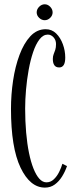

<svg xmlns="http://www.w3.org/2000/svg" viewBox="-20 -844 346 874"><path d="M184.5 10Q117 10 73.5 -81Q30 -172 30 -349Q30 -413 39.5 -477Q49 -541 68.8 -594Q88.5 -647 118.2 -679Q148 -711 188 -711Q216 -711 235.8 -691.5Q255.5 -672 266.2 -642.5Q277 -613 277 -582Q277 -559 270 -548Q263 -537 249.5 -537Q234.5 -537 227.5 -547Q220.5 -557 220.5 -575.5Q220.5 -588 224.2 -597.2Q228 -606.5 231.5 -617Q235 -627.5 235 -643.5Q235 -661.5 223.8 -674Q212.5 -686.5 197.5 -686.5Q176.5 -686.5 159.8 -664.8Q143 -643 130.8 -606.8Q118.5 -570.5 110.5 -526.2Q102.5 -482 98.5 -436Q94.5 -390 94.5 -350Q94.5 -292 99 -240.8Q103.5 -189.5 112 -148Q120.5 -106.5 132.5 -76.5Q144.5 -46.5 159.2 -30.2Q174 -14 191.5 -14Q210.5 -14 225 -27.8Q239.5 -41.5 249.2 -61.2Q259 -81 264 -98.5L285 -88Q276.5 -63 262.5 -40.5Q248.5 -18 229.2 -4Q210 10 184.5 10ZM183.5 -752Q169.5 -752 158.2 -762.8Q147 -773.5 147 -787.5Q147 -802 158.2 -813.2Q169.5 -824.5 183.5 -824.5Q197.5 -824.5 208.5 -813.2Q219.5 -802 219.5 -787.5Q219.5 -773.5 208.5 -762.8Q197.5 -752 183.5 -752Z"/></svg>

Font: Imbue 48pt Light
Style: Regular
Weight: 300
Designer: Tyler Finck
Foundry: Etcetera Type Company
Version: Version 1.102